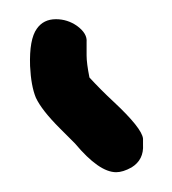

<svg xmlns="http://www.w3.org/2000/svg" viewBox="-20 -752 176 196"><path d="M17.6 -722.7Q24.4 -732.4 37.1 -732.4Q48.8 -732.4 58.6 -725.6Q69.3 -717.8 68.4 -709V-695.3Q68.4 -687.5 71.3 -672.9Q83 -660.2 95.7 -648.4Q125 -621.1 126 -610.4Q126 -608.4 126 -604.5Q127 -588.9 114.3 -581.1Q105.5 -576.2 98.6 -576.2Q81.1 -576.2 56.6 -605.5L41 -621.1Q22.5 -639.6 16.6 -652.3Q11.7 -664.1 10.7 -684.6Q9.8 -711.9 17.6 -722.7Z"/></svg>

Font: otype
Style: Regular
Weight: 400
Designer: ironsmith
Version: 4